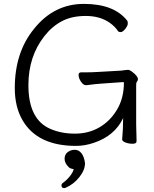

<svg xmlns="http://www.w3.org/2000/svg" viewBox="-20 -733 792 987"><path d="M310 234Q296 234 296 220Q296 213 302 208Q321 195 337.5 175Q354 155 359 137Q357 136 347.5 134Q338 132 334 127Q312 106 312 83.5Q312 61 328 49Q344 37 364.5 37Q385 37 399 55Q413 73 417 106Q417 141 388 177.5Q359 214 318 232Q314 234 310 234ZM682 -7Q682 6 662 6Q642 6 625 -0.5Q608 -7 608 -16V-17Q613 -70 613 -126Q570 -35 463 1Q416 17 371 17Q174 17 97 -113Q56 -182 56 -280Q56 -465 156 -586Q258 -713 411.5 -713Q565 -713 633 -628Q637 -624 637 -612.5Q637 -601 624 -584.5Q611 -568 600.5 -568Q590 -568 586 -574Q572 -596 544 -616Q494 -651 421 -651Q348 -651 297 -623.5Q246 -596 208 -547Q126 -443 126 -295Q126 -118 240 -70Q295 -46 365.5 -46Q436 -46 492 -79Q548 -112 582.5 -171Q617 -230 617 -308Q617 -311 613 -311L499 -303Q478 -302 424 -295H422Q408 -295 396 -313.5Q384 -332 384 -346.5Q384 -361 396 -361H410Q454 -361 480 -363L604 -370Q612 -371 621 -372.5Q630 -374 638 -374Q646 -374 658 -365Q689 -342 689 -326Q689 -319 684.5 -314Q680 -309 680 -298V-97Q680 -89 680.5 -71Q681 -53 681.5 -35Q682 -17 682 -7Z"/></svg>

Font: Moon Stars Kai T
Style: Regular
Weight: 400
Designer: GuiWonder
Version: Version 1.101